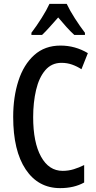

<svg xmlns="http://www.w3.org/2000/svg" viewBox="-20 -960 497 990"><path d="M297 -636Q246 -636 213.5 -598Q181 -560 166 -496Q151 -432 151 -356Q151 -226 191.5 -152.5Q232 -79 303 -79Q333 -79 360.5 -87.5Q388 -96 414 -109V-19Q362 10 290 10Q177 10 112.5 -86.5Q48 -183 48 -357Q48 -460 75 -543.5Q102 -627 156.5 -676Q211 -725 292 -725Q368 -725 433 -686L400 -603Q377 -618 351.5 -627Q326 -636 297 -636ZM324 -940Q340 -906 366 -865.5Q392 -825 418 -791V-780H363Q343 -798 322.5 -821Q302 -844 280 -870Q257 -844 235.5 -820Q214 -796 197 -780H142V-791Q168 -825 194.5 -867Q221 -909 235 -940Z"/></svg>

Font: Noto Sans ExtraCondensed Medium
Style: Regular
Weight: 500
Width: 2
Designer: Monotype Design Team
Foundry: Monotype Imaging Inc.
Version: Version 2.013; ttfautohint (v1.8.4.7-5d5b)